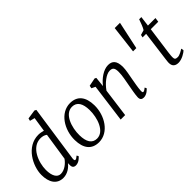

<svg xmlns="http://www.w3.org/2000/svg" viewBox="18 -1555 2295 2295"><g transform="rotate(-45 1166.0 -407.0)"><path d="M199.2 9.8C270 9.8 328.1 -34.2 361.3 -77.1C360.8 -67.9 360.8 -50.3 360.8 -49.8C358.9 -6.8 378.4 9.8 411.6 9.8C462.4 9.8 502.9 -34.7 511.2 -46.9L498 -68.4C478.5 -50.8 464.4 -41.5 451.2 -41.5C442.9 -41.5 437 -53.2 439.9 -77.1L544.4 -794.4L522.9 -805.7L406.2 -788.6L397.9 -755.9L460.4 -739.7L432.1 -554.7C406.7 -562 376.5 -567.9 350.1 -567.9C150.4 -567.9 37.1 -352.1 37.1 -201.2C37.1 -79.1 88.9 9.8 199.2 9.8ZM211.4 -45.9C151.4 -45.9 117.2 -106 117.2 -206.5C117.2 -332.5 188 -520 338.4 -520C368.7 -520 400.4 -513.2 423.3 -494.1L370.1 -144.5C342.3 -103 280.8 -45.9 211.4 -45.9Z M613.8 -214.4C616.2 -72.3 678.7 9.8 802.2 9.8C966.3 9.8 1077.6 -167 1074.7 -343.3C1072.3 -485.4 1009.3 -567.9 885.7 -567.9C721.7 -567.9 610.8 -391.6 613.8 -214.4ZM815.9 -38.1C734.4 -38.1 695.8 -103.5 694.3 -215.3C691.9 -348.1 748.5 -520 871.6 -520C955.1 -520 992.2 -452.1 993.7 -342.3C995.6 -209.5 938 -38.1 815.9 -38.1Z M1175.3 0H1251L1299.3 -363.8C1352.1 -440.4 1436.5 -506.3 1495.1 -506.3C1543.9 -506.3 1562 -486.3 1562 -419.4C1562 -358.4 1544.9 -280.3 1534.7 -223.1C1524.9 -168.5 1509.8 -92.8 1507.8 -46.9C1505.4 -5.4 1525.9 10.3 1559.1 10.3C1609.4 10.3 1652.8 -34.7 1660.2 -46.4L1647.5 -67.9C1627.4 -49.8 1611.8 -41.5 1600.1 -41.5C1590.8 -41.5 1587.9 -54.7 1588.9 -76.7C1591.8 -127 1605.5 -196.8 1614.3 -246.6C1624 -301.3 1640.1 -375 1640.1 -423.8C1640.1 -531.7 1597.7 -567.9 1528.8 -567.9C1450.2 -567.9 1364.3 -504.9 1308.6 -432.6L1321.8 -558.1L1302.2 -567.9L1199.2 -547.4L1192.4 -512.2L1240.2 -489.3Z M1856.4 -471.7H1911.6L1987.3 -823.7H1898.4Z M2060.5 -71.8C2060.5 -14.6 2093.3 9.8 2146.5 9.8C2201.2 9.8 2272.5 -31.7 2293 -56.6L2286.1 -87.9C2266.6 -73.2 2216.8 -44.9 2187 -44.9C2148.4 -44.9 2139.6 -56.6 2139.6 -91.8C2139.6 -107.9 2142.1 -134.3 2146.5 -168L2193.4 -509.3H2319.8L2327.6 -564H2200.2L2216.3 -691.4H2179.2C2165 -650.4 2141.6 -585.9 2124.5 -562L2062.5 -543.5L2054.7 -509.3H2115.2L2065.9 -130.9C2060.5 -89.8 2060.5 -78.6 2060.5 -71.8Z"/></g></svg>

Font: Merriweather
Style: Light Italic
Weight: 300
Italic angle: -7.5°
Designer: Eben Sorkin
Foundry: Eben Sorkin
Version: Version 1.001